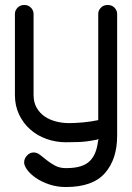

<svg xmlns="http://www.w3.org/2000/svg" viewBox="-20 -573 531 772"><path d="M451 -27Q451 67 402 123Q353 179 245 179Q209 179 178 168.5Q147 158 124.5 142.5Q102 127 89.5 110Q77 93 77 80Q77 65 88.5 52.5Q100 40 115 40Q129 40 141.5 50Q154 60 168.5 71.5Q183 83 201.5 93Q220 103 245 103Q281 103 304.5 95.5Q328 88 342 73.5Q356 59 363.5 39.5Q371 20 374 -4Q374 -6 375 -9.5Q376 -13 377 -15Q375 -13 373 -12.5Q371 -12 367 -11Q328 -3 298 -2Q268 -1 245 -1Q204 -1 166.5 -14.5Q129 -28 101 -53Q73 -78 56.5 -113Q40 -148 40 -191V-517Q40 -531 50.5 -542Q61 -553 78 -553Q94 -553 104.5 -542Q115 -531 115 -517V-191Q115 -161 127.5 -139.5Q140 -118 160 -104.5Q180 -91 205.5 -84.5Q231 -78 257 -78Q283 -78 315 -81Q347 -84 375 -90V-517Q375 -531 385.5 -542Q396 -553 413 -553Q430 -553 440.5 -542Q451 -531 451 -517Z"/></svg>

Font: VDS Compensated
Style: Light
Weight: 300
Designer: artmaker
Foundry: artmaker
Version: Version 1.000 2012 initial release